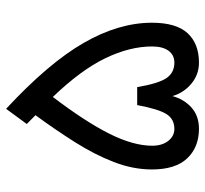

<svg xmlns="http://www.w3.org/2000/svg" viewBox="-42 -650 691 648"><g transform="rotate(-90 304.0 -325.5)"><path d="M261.2 -650.9Q415 -508.3 483.4 -389.6Q551.8 -271 551.8 -158.7Q551.8 -76.7 516.4 -38.3Q481 0 417 0Q377.4 0 346.7 -25.1Q315.9 -50.3 304.2 -89.4Q293.5 -50.3 265.4 -25.1Q237.3 0 193.8 0Q131.8 0 94.2 -39.6Q56.6 -79.1 56.6 -158.7Q56.6 -222.7 81.8 -287.6Q106.9 -352.5 148.7 -418.5Q190.4 -484.4 239.7 -551.8L210 -581.1ZM193.4 -83Q226.6 -83 243.4 -109.6Q260.3 -136.2 273.9 -208.5H334.5Q346.7 -136.2 365 -109.6Q383.3 -83 417 -83Q442.9 -83 457.3 -102.8Q471.7 -122.6 471.7 -158.2Q471.7 -233.4 432.1 -315.7Q392.6 -397.9 301.3 -493.2Q217.3 -382.8 177 -302Q136.7 -221.2 136.7 -158.2Q136.7 -124 153.1 -103.5Q169.4 -83 193.4 -83Z"/></g></svg>

Font: Vazir FD
Style: Regular-FD
Weight: 400
Designer: Saber Rastikerdar
Foundry: Saber Rastikerdar
Version: Version 30.0.0